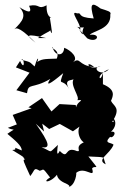

<svg xmlns="http://www.w3.org/2000/svg" viewBox="-20 -770 541 832"><path d="M49 -478 108 -455 51 -379 97 -366C103 -413 119 -382 198 -428C175 -394 196 -404 254 -453C231 -389 250 -437 280 -384C250 -433 301 -418 301 -430C279 -403 329 -350 315 -336C353 -338 314 -332 310 -305L308 -315L238 -319L203 -287L162 -345L103 -305L117 -301L35 -272L53 -231L14 -216C43 -201 52 -219 12 -190C44 -163 76 -137 74 -118C18 -142 68 -121 33 -120C107 -75 69 -96 89 -79C76 -80 82 -71 111 -7C133 -34 125 -46 152 -30C172 -34 161 -48 197 -1C151 27 214 23 240 -34C223 -30 214 6 268 26C244 16 303 38 271 42C309 39 314 -30 309 -20C347 -54 394 10 379 -40C393 -59 419 -21 363 -92C444 -87 423 -96 438 -58C395 -78 456 -101 472 -143C461 -154 428 -147 457 -177C469 -167 492 -204 461 -199C504 -239 457 -278 473 -241L466 -242C507 -304 472 -309 461 -333C470 -354 483 -381 426 -405V-455C416 -406 389 -444 452 -470C418 -434 373 -479 416 -483C355 -460 348 -515 388 -479C314 -487 332 -525 295 -500C324 -518 286 -553 258 -563C257 -525 218 -525 208 -565C194 -561 243 -557 226 -516C165 -514 164 -515 134 -498C149 -497 150 -548 130 -482C106 -502 119 -499 73 -511C85 -525 90 -455 67 -506ZM171 -200 163 -234 193 -211 239 -233 296 -201 355 -243C305 -233 316 -171 343 -153C300 -134 336 -112 314 -115C257 -140 280 -74 239 -116C222 -83 229 -129 231 -142C187 -103 212 -111 160 -132C199 -126 197 -147 135 -234ZM144 -605C188 -635 198 -633 197 -640C211 -603 203 -649 196 -693C218 -694 179 -683 182 -747C141 -726 157 -755 106 -745C122 -709 99 -717 64 -739C98 -702 77 -678 42 -643C47 -644 51 -668 134 -585C93 -618 88 -626 180 -605ZM358 -604C402 -580 421 -626 369 -619C383 -637 463 -643 458 -707C465 -720 443 -724 416 -733C378 -762 367 -756 386 -690C307 -695 340 -716 314 -712C278 -727 332 -666 328 -641C306 -667 302 -649 344 -651C329 -634 350 -599 323 -643Z"/></svg>

Font: Asimov Aggro
Style: Condensed
Weight: 500
Designer: Google
Version: Version 2.000980; 2014